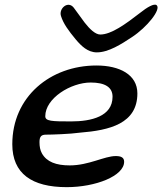

<svg xmlns="http://www.w3.org/2000/svg" viewBox="-20 -757 686 812"><path d="M389.5 -535.5C439 -535.5 493.5 -570.5 538 -600C602 -642 662.5 -717.5 642.5 -735C632 -744 601 -725.5 573 -703C511 -655 450.5 -611 404 -611C383 -611 358.5 -635 338 -661.5C322 -682 309 -702.5 291.5 -725C267 -755.5 227.5 -720.5 238 -689C248 -657 269.5 -627.5 301 -589.5C323.5 -563 351 -535.5 389.5 -535.5ZM262 34.5C385 34.5 505 -13 505 -73C505 -91.5 491 -97 469.5 -97C421.5 -97 355.5 -57.5 275 -57.5C217 -57.5 177.5 -72.5 157.5 -108C150 -121 147 -137 147 -156C147 -180 155 -187.5 174.5 -187.5C197.5 -187.5 276.5 -190 318.5 -196C443.5 -206 561 -234 561 -362C561 -441.5 485.5 -480 388 -480C193 -480 32 -348 32 -147C32 -23 114.5 34.5 262 34.5ZM280.5 -243.5C198.5 -243.5 171.5 -244.5 171.5 -265.5C171.5 -341.5 279.5 -408 363.5 -408C423.5 -408 456 -388.5 456 -348C456 -264.5 366 -243.5 280.5 -243.5Z"/></svg>

Font: Gluten
Style: Italic
Weight: 400
Italic angle: -13°
Designer: Tyler Finck
Foundry: Etcetera Type Company
Version: Version 0.920